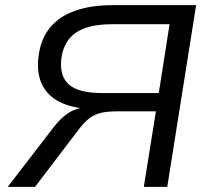

<svg xmlns="http://www.w3.org/2000/svg" viewBox="-20 -725 813 745"><path d="M10 0 187 -230Q218 -270 248.5 -288.5Q279 -307 315 -309L334 -310V-302Q260 -305 211.5 -329.5Q163 -354 142 -399.5Q121 -445 130 -510Q139 -576 175.5 -619.5Q212 -663 273.5 -684Q335 -705 417 -705H741L629 0H538L585 -293H435Q397 -293 371.5 -287Q346 -281 326 -265.5Q306 -250 285 -222L116 0ZM375 -364H596L638 -631H414Q323 -631 275 -598.5Q227 -566 218 -498Q210 -430 247.5 -397Q285 -364 375 -364Z"/></svg>

Font: Nunito Sans 10pt SemiExpanded
Style: Italic
Weight: 400
Width: 6
Italic angle: -9°
Designer: Vernon Adams
Foundry: Vernon Adams
Version: Version 3.101;gftools[0.9.27]